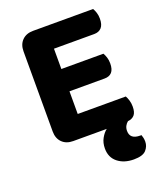

<svg xmlns="http://www.w3.org/2000/svg" viewBox="-147 -701 841 995"><g transform="rotate(-20 273.5 -203.5)"><path d="M155 2Q117 2 94.5 -20.5Q72 -43 72 -81V-523Q72 -561 94.5 -583.5Q117 -606 155 -606H486Q492 -596 497 -581Q502 -566 502 -547Q502 -514 487.5 -498Q473 -482 447 -482H225V-370H457Q463 -360 468 -345Q473 -330 473 -311Q473 -278 459 -262.5Q445 -247 419 -247H225V-122H490Q496 -112 501 -96Q506 -80 506 -61Q506 -29 493 -14.5Q480 0 457 2Q447 10 441 21.5Q435 33 435 48Q435 94 491 94H498Q501 102 503 111.5Q505 121 505 132Q505 158 486.5 178.5Q468 199 419 199Q365 199 330.5 171.5Q296 144 296 95Q296 63 309.5 39Q323 15 340 2H155Z"/></g></svg>

Font: Baloo Da 2
Style: Bold
Weight: 700
Designer: Noopur Datye, Sulekha Rajkumar and Ek Type
Foundry: Ek Type
Version: Version 1.640;hotconv 1.0.111;makeotfexe 2.5.65597; ttfautoh